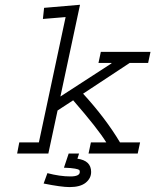

<svg xmlns="http://www.w3.org/2000/svg" viewBox="-20 -634 642 793"><path d="M162.1 -601.6 310.5 -614.3 229.5 -235.4 440.4 -372.1V-374H386.7L396.5 -419.9H601.6L591.8 -374H515.6L323.2 -247.1Q417 -144.5 475.6 -45.9H558.6L548.8 0H345.7L355.5 -45.9H418.9Q384.8 -101.6 282.2 -219.7L217.8 -177.7L179.7 0H50.8L59.6 -45.9H140.6L251 -563.5L157.2 -555.7ZM306.6 0 299.8 21.5Q356.4 29.3 356.4 76.2Q356.4 102.5 334 120.6Q311.5 138.7 267.6 138.7Q233.4 138.7 160.2 124L175.8 81.1Q227.5 94.7 270.5 94.7Q309.6 94.7 309.6 76.2Q309.6 70.3 307.1 67.9Q304.7 65.4 290 62.5Q275.4 59.6 244.1 58.6L263.7 0Z"/></svg>

Font: Thabit-Oblique
Style: Oblique
Weight: 500
Designer: Regenerated by Nadim Shaikli
Foundry: MAK Alagha
Version: 0.01